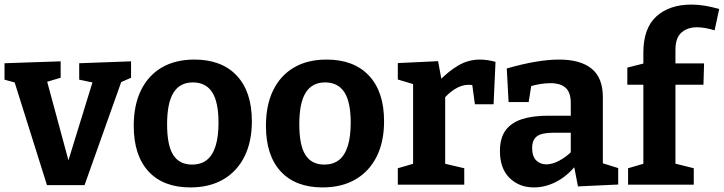

<svg xmlns="http://www.w3.org/2000/svg" viewBox="-24 -806 3159 838"><path d="M321.7 -530 548 -538.3V-466.7L491.3 -441.7L510.3 -462.7L345 2H181L36.3 -458L56 -441.7L-4.3 -458.3V-530L240.7 -538.3V-466.7L168 -445L178.3 -462.7L280 -86.7H268.7L382.3 -455.3L390 -444L321.7 -458.3Z M824.7 -546Q943.3 -546 1009.3 -476Q1075.3 -406 1075.3 -276.7Q1075.3 -187.3 1043 -122.7Q1010.7 -58 950.7 -23Q890.7 12 806.7 12Q688.7 12 624.2 -57.8Q559.7 -127.7 559.7 -257Q559.7 -347.3 591.2 -411.8Q622.7 -476.3 681.8 -511.2Q741 -546 824.7 -546ZM818 -446.3Q761 -446.3 733.2 -401.5Q705.3 -356.7 705.3 -263.7Q705.3 -171.3 732.2 -129.5Q759 -87.7 814 -87.7Q853.7 -87.7 879 -108Q904.3 -128.3 917 -169.2Q929.7 -210 929.7 -270.3Q929.7 -361.3 901.8 -403.8Q874 -446.3 818 -446.3Z M1401.7 -546Q1520.3 -546 1586.3 -476Q1652.3 -406 1652.3 -276.7Q1652.3 -187.3 1620 -122.7Q1587.7 -58 1527.7 -23Q1467.7 12 1383.7 12Q1265.7 12 1201.2 -57.8Q1136.7 -127.7 1136.7 -257Q1136.7 -347.3 1168.2 -411.8Q1199.7 -476.3 1258.8 -511.2Q1318 -546 1401.7 -546ZM1395 -446.3Q1338 -446.3 1310.2 -401.5Q1282.3 -356.7 1282.3 -263.7Q1282.3 -171.3 1309.2 -129.5Q1336 -87.7 1391 -87.7Q1430.7 -87.7 1456 -108Q1481.3 -128.3 1494 -169.2Q1506.7 -210 1506.7 -270.3Q1506.7 -361.3 1478.8 -403.8Q1451 -446.3 1395 -446.3Z M1712.3 0V-71.7L1792.7 -95L1779 -73.7V-457.7L1794.7 -434.3L1712.3 -459V-530.7L1888 -539L1905.7 -444L1887.7 -448.3Q1933.3 -495.3 1977 -520.7Q2020.7 -546 2070.7 -546Q2102.7 -546 2138.7 -536L2130.3 -351H2048.7L2034 -459.3L2047 -432Q2041.3 -434 2034.8 -435Q2028.3 -436 2022 -436Q1991 -436 1960.7 -416.8Q1930.3 -397.7 1907.7 -368.3L1919 -406V-73.7L1902.7 -95L2002.3 -71.7V0Z M2607.2 -71.2 2587.8 -99.4 2674.2 -72.4V-0.6L2498.6 7.6L2480.2 -87.6L2489.8 -84.6Q2450.4 -36.4 2403 -12.2Q2355.6 12 2306.2 12Q2242.2 12 2200.1 -29.2Q2158 -70.4 2158 -146.8Q2158 -203.6 2182.6 -237.1Q2207.2 -270.6 2254 -285.8Q2300.8 -301 2368.2 -301H2476.6L2467.2 -290.4V-356.4Q2467.2 -402.8 2444.6 -422.9Q2422 -443 2378.8 -443Q2357.8 -443 2333.7 -439.2Q2309.6 -435.4 2282 -426.8L2296.4 -442.4L2283.4 -360.6H2195.8L2187.8 -507.2Q2255.6 -526.6 2312.3 -536.3Q2369 -546 2416.2 -546Q2509.4 -546 2558.3 -506.2Q2607.2 -466.4 2607.2 -382ZM2298.6 -160.6Q2298.6 -123.6 2316.2 -106.1Q2333.8 -88.6 2360.6 -88.6Q2386.2 -88.6 2416.1 -104.3Q2446 -120 2473.2 -146.8L2467.2 -123V-237L2477 -226.6H2391Q2339 -226.6 2318.8 -210.6Q2298.6 -194.6 2298.6 -160.6Z M2717.3 0V-71.7L2797 -95L2784 -79.7V-451.3L2797 -436.3H2714V-511L2800.3 -532.7L2784 -511.7V-576Q2784 -683.3 2841.2 -734.7Q2898.3 -786 2993.7 -786Q3022.3 -786 3051.8 -781.2Q3081.3 -776.3 3115 -766.7L3095 -673.7Q3075.7 -679.7 3056 -683.3Q3036.3 -687 3018 -687Q2977.3 -687 2950.7 -664.3Q2924 -641.7 2924 -587.7V-511.7L2905.7 -529.3H3049L3046.3 -436.3H2910.3L2924 -451.3V-80.3L2911 -95L3004 -71.7V0Z"/></svg>

Font: Bitter Thin
Style: Regular
Weight: 100
Designer: Sol Matas, and Bitter project Authors
Foundry: Sol Matas
Version: Version 2.002